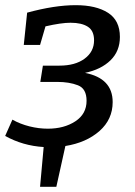

<svg xmlns="http://www.w3.org/2000/svg" viewBox="-20 -560 523 743"><path d="M416 -165Q416 -98 365 -53Q314 -8 233 5L198 163H135L149 9Q68 4 0 -34L28 -97Q58 -80 94 -71Q130 -62 165 -62Q228 -62 271.5 -90.5Q315 -119 315 -170Q315 -217 281.5 -230Q248 -243 202 -243H136L146 -306H210Q271 -306 307.5 -333Q344 -360 344 -404Q344 -441 320 -456.5Q296 -472 253 -472Q217 -472 156 -458L135 -386H72L85 -511Q191 -540 273 -540Q352 -540 398 -510.5Q444 -481 444 -417Q444 -362 407.5 -326.5Q371 -291 309 -278Q416 -257 416 -165Z"/></svg>

Font: Bitter Pro Medium
Style: Italic
Weight: 500
Italic angle: -9°
Designer: Sol Matas, and Bitter project Authors
Foundry: Sol Matas
Version: Version 1.010